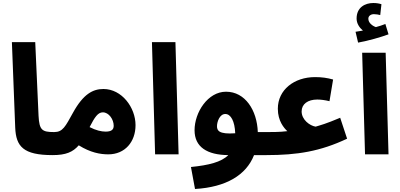

<svg xmlns="http://www.w3.org/2000/svg" viewBox="-20 -1025 2656 1275"><path d="M329 5C388 5 419 -27 419 -73C419 -115 396 -148 339 -148C259 -148 241 -161 236 -256L214 -745H59L81 -178C86 -52 135 5 329 5Z M699 0C810 0 880 -83 880 -194C880 -311 789 -434 667 -434C598 -434 534 -402 465 -277C414 -185 397 -148 340 -148L330 5C417 5 464 -15 503 -60C580 -12 645 0 699 0ZM663 -279C703 -279 735 -232 735 -190C735 -164 720 -151 681 -151C654 -151 617 -159 575 -181C609 -247 630 -279 663 -279Z M1010 0H1166L1145 -745H989Z M1748 5C1807 5 1838 -27 1838 -73C1838 -115 1815 -148 1758 -148H1692C1687 -293 1608 -416 1481 -416C1360 -416 1272 -279 1272 -160C1272 -49 1355 4 1496 5C1449 52 1366 72 1248 84L1275 230C1481 218 1615 138 1667 5ZM1421 -187C1421 -217 1439 -268 1476 -268C1513 -268 1539 -220 1542 -140C1432 -132 1421 -159 1421 -187Z M1749 5C1955 5 2107 -20 2285 -104L2239 -243C2142 -202 2112 -195 2076 -184C2037 -190 1983 -230 1983 -285C1983 -334 2024 -364 2087 -364C2109 -364 2141 -360 2168 -353L2192 -497C2152 -508 2117 -513 2072 -513C1934 -513 1825 -429 1825 -303C1825 -221 1866 -175 1888 -154C1865 -152 1847 -148 1759 -148Z M2560 -797 2539 -866C2520 -858 2499 -851 2476 -845C2453 -853 2426 -873 2426 -901C2426 -918 2441 -931 2463 -931C2479 -931 2492 -928 2505 -925L2513 -997C2498 -1002 2480 -1005 2459 -1005C2404 -1005 2348 -976 2348 -902C2348 -869 2367 -841 2390 -822C2377 -820 2362 -817 2341 -814L2358 -742C2429 -755 2508 -778 2560 -797ZM2404 0H2560L2541 -675H2385Z"/></svg>

Font: Noto Sans Arabic UI Extra
Style: Regular
Weight: 800
Designer: Nadine Chahine - Monotype Design Team
Foundry: Monotype Imaging Inc.
Version: Version 1.900